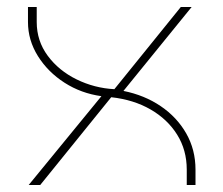

<svg xmlns="http://www.w3.org/2000/svg" viewBox="-20 -529 639 549"><path d="M62 0 270 -254Q212 -262 164.5 -292.5Q117 -323 88.5 -368.5Q60 -414 60 -466V-509H85V-466Q85 -412 116.5 -369.5Q148 -327 199 -302Q250 -277 307 -274L497 -509H528L333 -269Q393 -257 439.5 -225.5Q486 -194 512.5 -147.5Q539 -101 539 -44V0H514V-44Q514 -100 486.5 -144Q459 -188 410.5 -216Q362 -244 298 -251L95 0Z"/></svg>

Font: MuseoModerno SemiBold Thin
Style: Regular
Weight: 250
Version: Version 1.001